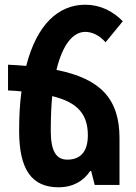

<svg xmlns="http://www.w3.org/2000/svg" viewBox="-20 -783 575 813"><path d="M486 -198C486 -365 405 -450 219 -487C246 -598 291 -648 341 -648C366 -648 398 -637 427 -604L500 -693C458 -736 404 -763 341 -763C228 -763 136 -680 91 -504C66 -506 40 -508 14 -509V-400C34 -399 53 -398 71 -396C64 -346 61 -291 61 -229C61 -64 115 10 228 10C290 10 334 -17 362 -59H366L381 0H486ZM195 -229C195 -284 197 -333 201 -376C308 -350 352 -300 352 -210C352 -146 325 -107 265 -107C218 -107 195 -143 195 -229Z"/></svg>

Font: Noto Sans Armenian Condensed
Style: Bold
Weight: 700
Width: 3
Designer: Monotype Design Team
Foundry: Monotype Imaging Inc.
Version: Version 2.008